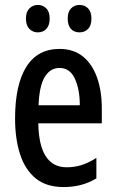

<svg xmlns="http://www.w3.org/2000/svg" viewBox="-20 -747 470 777"><path d="M221 -549Q278 -549 316 -518Q354 -487 373 -432.5Q392 -378 392 -309V-248H135Q138 -70 250 -70Q281 -70 310 -79Q339 -88 370 -108V-25Q312 10 238 10Q167 10 124 -25.5Q81 -61 61 -123.5Q41 -186 41 -267Q41 -404 86.5 -476.5Q132 -549 221 -549ZM221 -472Q183 -472 161 -435.5Q139 -399 136 -321H303Q303 -385 283 -428.5Q263 -472 221 -472ZM85 -672Q85 -699 99 -713Q113 -727 133 -727Q154 -727 167.5 -713Q181 -699 181 -672Q181 -644 167.5 -630Q154 -616 133 -616Q113 -616 99 -630Q85 -644 85 -672ZM254 -672Q254 -699 267.5 -713Q281 -727 302 -727Q323 -727 336.5 -713Q350 -699 350 -672Q350 -644 336.5 -630Q323 -616 302 -616Q280 -616 267 -630Q254 -644 254 -672Z"/></svg>

Font: Noto Sans Georgian ExtraCondensed Medium
Style: Regular
Weight: 500
Width: 2
Designer: Monotype Design Team, Akaki Razmadze
Foundry: Google LLC
Version: Version 2.005; ttfautohint (v1.8.4.7-5d5b)